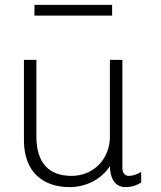

<svg xmlns="http://www.w3.org/2000/svg" viewBox="-20 -756 658 786"><path d="M121 -692H439V-736H121V-692ZM430 -76C430 -36 445 10 494 10C518 10 540 3 558 -9V-52C543 -43 523 -36 508 -36C493 -36 481 -45 481 -69V-511H430V-197C430 -105 363 -36 273 -36C183 -36 129 -86 129 -197V-511H78V-182C78 -49 159 10 265 10C332 10 395 -22 430 -76Z"/></svg>

Font: ChivoLight
Style: Regular
Weight: 300
Designer: Hector Gatti
Foundry: Omnibus-Type
Version: Version 1.004;PS 001.004;hotconv 1.0.88;makeotf.lib2.5.64775